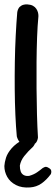

<svg xmlns="http://www.w3.org/2000/svg" viewBox="-24 -668 255 880"><path d="M104 0Q88 0 78 -6.5Q68 -13 62.5 -21.5Q57 -30 55 -36.5Q53 -43 53 -43Q49 -86 46.5 -141.5Q44 -197 43.5 -259Q43 -321 44 -383.5Q45 -446 48 -504.5Q51 -563 55 -611Q55 -611 56 -616.5Q57 -622 61 -629.5Q65 -637 74.5 -642.5Q84 -648 100 -648Q117 -647 127 -641.5Q137 -636 142.5 -627.5Q148 -619 150 -611Q152 -603 152 -597.5Q152 -592 152 -592Q148 -551 146 -497.5Q144 -444 143.5 -384Q143 -324 143.5 -262.5Q144 -201 145.5 -143.5Q147 -86 150 -38Q150 -38 149 -32Q148 -26 144 -18.5Q140 -11 130.5 -5.5Q121 0 104 0ZM114 191Q76 194 49 180Q22 166 9 142.5Q-4 119 -4 93Q-3 76 3.5 55Q10 34 29.5 11.5Q49 -11 85 -30Q85 -30 92.5 -33Q100 -36 110.5 -36.5Q121 -37 128 -29Q135 -24 136 -17.5Q137 -11 134.5 -6Q132 -1 129.5 2Q127 5 127 5Q103 27 87 47.5Q71 68 67 91Q67 107 71 118Q75 129 85 134.5Q95 140 110 138Q131 132 145.5 122Q160 112 172 102Q172 102 180 98Q188 94 200 102Q209 107 210.5 113.5Q212 120 210.5 125Q209 130 209 130Q189 157 166 173Q143 189 114 191Z"/></svg>

Font: Sour Gummy
Style: Regular
Weight: 400
Designer: Stefie Justprince
Foundry: Eifetstype
Version: Version 1.000